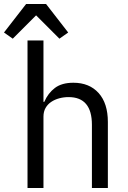

<svg xmlns="http://www.w3.org/2000/svg" viewBox="-53 -943 641 963"><path d="M0 0ZM85 -740H165V-432H169Q188 -476 222.5 -502Q257 -528 315 -528Q395 -528 441.5 -476.5Q488 -425 488 -331V0H408V-317Q408 -456 291 -456Q267 -456 244.5 -450Q222 -444 204 -432Q186 -420 175.5 -401.5Q165 -383 165 -358V0H85ZM178 -923 289 -780 245 -749 128 -866 11 -749 -33 -780 78 -923Z"/></svg>

Font: Aneliza
Style: Regular
Weight: 400
Designer: Mike Abbink, Paul van der Laan, Pieter van Rosmalen
Foundry: Bold Monday
Version: Version 3.001;September 8, 2019;FontCreator 11.5.0.2425 64-b